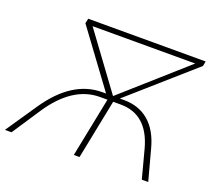

<svg xmlns="http://www.w3.org/2000/svg" viewBox="-143 -856 1120 1011"><g transform="rotate(20 417.5 -350.0)"><path d="M841 -673 488 -362H512Q595 -362 651.5 -314Q708 -266 733 -171L779 0H743L701 -159Q654 -334 503 -334H461L394 0H362L429 -334H387Q235 -334 118 -159L13 0H-24L92 -171Q221 -362 389 -362H411L182 -673L188 -700H846ZM798 -671H223L450 -362Z"/></g></svg>

Font: Montserrat Alternates ExLight
Style: Italic
Weight: 275
Italic angle: -11.3°
Designer: Julieta Ulanovsky
Foundry: Julieta Ulanovsky
Version: Version 7.200